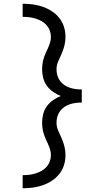

<svg xmlns="http://www.w3.org/2000/svg" viewBox="-20 -853 540 1026"><path d="M101 153V83Q119 83 136 81Q153 79 169.5 74Q186 69 201.5 60.5Q217 52 228.5 39Q240 26 246 9.5Q252 -7 252 -24Q252 -40 247.5 -54.5Q243 -69 237 -82.5Q231 -96 224.5 -110Q218 -124 213.5 -138.5Q209 -153 207 -168Q205 -183 205 -198Q205 -221 211 -244Q217 -267 231 -286Q245 -305 264.5 -318.5Q284 -332 305 -340Q284 -348 264.5 -361.5Q245 -375 231 -394Q217 -413 211 -436Q205 -459 205 -482Q205 -497 207 -512Q209 -527 213.5 -541.5Q218 -556 224.5 -570Q231 -584 237 -597.5Q243 -611 247.5 -625.5Q252 -640 252 -656Q252 -673 246 -689.5Q240 -706 228.5 -719Q217 -732 201.5 -740.5Q186 -749 169.5 -754Q153 -759 136 -761Q119 -763 101 -763V-833Q128 -833 155 -829.5Q182 -826 208 -817Q234 -808 257 -793Q280 -778 297 -756.5Q314 -735 322 -709Q330 -683 330 -656Q330 -633 324.5 -610.5Q319 -588 310 -567.5Q301 -547 291.5 -526Q282 -505 282 -482Q282 -466 286.5 -450Q291 -434 300.5 -421Q310 -408 324 -398.5Q338 -389 353.5 -384Q369 -379 385 -377Q401 -375 417 -375V-305Q401 -305 385 -303Q369 -301 353.5 -296Q338 -291 324 -281.5Q310 -272 300.5 -259Q291 -246 286.5 -230Q282 -214 282 -198Q282 -175 291.5 -154Q301 -133 310 -112.5Q319 -92 324.5 -69.5Q330 -47 330 -24Q330 3 322 29Q314 55 297 76.5Q280 98 257 113Q234 128 208 137Q182 146 155 149.5Q128 153 101 153Z"/></svg>

Font: Iosevka www.saffi
Style: Regular
Weight: 400
Monospace: yes
Designer: Belleve Invis
Foundry: Belleve Invis
Version: Version 22.0.2; ttfautohint (v1.8.3)